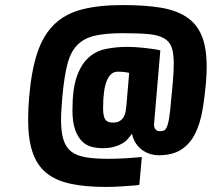

<svg xmlns="http://www.w3.org/2000/svg" viewBox="-20 -729 883 758"><path d="M490 -441Q484 -443 471.5 -444.5Q459 -446 444 -446Q417 -446 402 -411Q387 -376 387 -302Q387 -270 395.5 -257.5Q404 -245 425 -245Q443 -245 453 -251.5Q463 -258 468.5 -267.5Q474 -277 476 -289Q478 -301 479 -312ZM793 -401Q788 -344 779 -292.5Q770 -241 750.5 -201.5Q731 -162 696.5 -139Q662 -116 605 -116Q591 -116 575 -120.5Q559 -125 544 -135Q529 -145 517.5 -161.5Q506 -178 501 -201Q494 -192 485.5 -181.5Q477 -171 463.5 -163Q450 -155 431 -149.5Q412 -144 385 -144Q363 -144 341.5 -149.5Q320 -155 303.5 -171.5Q287 -188 276.5 -217.5Q266 -247 266 -294Q266 -377 283 -426Q300 -475 329.5 -501.5Q359 -528 399 -536Q439 -544 485 -544Q496 -544 513.5 -543Q531 -542 549 -540Q567 -538 584.5 -535.5Q602 -533 613 -530L588 -237Q588 -224 594.5 -217.5Q601 -211 611 -211Q623 -211 630 -215.5Q637 -220 642.5 -238.5Q648 -257 652 -295.5Q656 -334 662 -401Q664 -424 665 -442.5Q666 -461 666 -478Q666 -519 657.5 -542.5Q649 -566 626.5 -578.5Q604 -591 565 -594.5Q526 -598 465 -598Q397 -598 354 -588Q311 -578 284.5 -550.5Q258 -523 245.5 -473.5Q233 -424 226 -345Q224 -319 222.5 -297.5Q221 -276 221 -257Q221 -208 230.5 -177.5Q240 -147 261.5 -130.5Q283 -114 319 -108Q355 -102 407 -102Q444 -102 481.5 -104.5Q519 -107 540 -109L530 1Q517 3 500 4Q483 5 465 6.5Q447 8 429.5 8.5Q412 9 398 9Q315 9 256.5 -4Q198 -17 161.5 -47.5Q125 -78 108 -129.5Q91 -181 91 -258Q91 -278 92 -299.5Q93 -321 95 -345Q104 -451 127.5 -521Q151 -591 194.5 -633Q238 -675 304.5 -692Q371 -709 465 -709Q551 -709 613 -699Q675 -689 716 -662Q757 -635 776.5 -587.5Q796 -540 796 -465Q796 -436 793 -401Z"/></svg>

Font: Share
Style: Bold Italic
Weight: 700
Designer: Ralph du Carrois
Version: Version 1.002